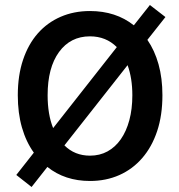

<svg xmlns="http://www.w3.org/2000/svg" viewBox="-20 -710 714 766"><path d="M339 12Q239 12 169 -44L106 36L45 -12L115 -101Q84 -144 67.5 -201.5Q51 -259 51 -330Q51 -409 72 -471.5Q93 -534 131 -577Q169 -620 222 -643Q275 -666 339 -666Q442 -666 514 -609L578 -690L640 -642L568 -551Q597 -509 612.5 -453.5Q628 -398 628 -330Q628 -250 607 -187Q586 -124 547.5 -79.5Q509 -35 456 -11.5Q403 12 339 12ZM170 -330Q170 -292 175.5 -259Q181 -226 192 -199L446 -522Q403 -565 339 -565Q261 -565 215.5 -502.5Q170 -440 170 -330ZM339 -89Q378 -89 409 -106Q440 -123 462 -154.5Q484 -186 496 -230.5Q508 -275 508 -330Q508 -398 489 -450L237 -130Q278 -89 339 -89Z"/></svg>

Font: Giro Semibold
Style: Regular
Weight: 600
Designer: Paul D. Hunt
Foundry: Adobe Systems Incorporated
Version: Version 1.000;PS 1.0;hotconv 1.0.88;makeotf.lib2.5.647800